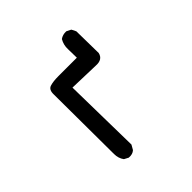

<svg xmlns="http://www.w3.org/2000/svg" viewBox="-154 -685 808 808"><g transform="rotate(-45 250.0 -281.0)"><path d="M164 0 145 -10Q131 -29 131 -55L129 -411Q128 -440 147 -446Q166 -452 197 -452H307Q307 -478 306 -504Q305 -530 318 -552Q333 -563 354 -562L374 -552L384 -532L386 -401Q379 -369 339 -372L205 -376L211 -31L199 -10Q186 2 164 0Z"/></g></svg>

Font: Kosefont JP
Style: Regular
Weight: 400
Designer: Nozomi Seto 瀬戸のぞみ
Version: Version 3.00;June 19, 2020